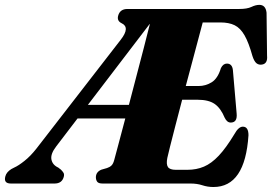

<svg xmlns="http://www.w3.org/2000/svg" viewBox="-76 -736 1092 770"><path d="M687.5 0H335.5Q319 0 313.8 -7.2Q308.5 -14.5 308.5 -25.5Q309 -46.5 330.5 -55.5L353 -62Q364 -65.5 371 -72.2Q378 -79 382 -94Q386.5 -110.5 398.5 -155.5Q410.5 -200.5 426.5 -261H235L149.5 -149Q126 -118.5 130.2 -96.5Q134.5 -74.5 157.5 -64L168.5 -55.5Q175 -49 178.8 -42.8Q182.5 -36.5 179.5 -26Q172 0 143 0H-32.5Q-62.5 0 -54.5 -29Q-50 -46 -30.5 -58L-19 -64Q-2 -71.5 22.2 -90.8Q46.5 -110 70 -140L408.5 -577Q447 -626.5 411.5 -643Q392 -652.5 398 -673.5Q405.5 -700 435 -700H883.5Q915 -700 932.2 -708.2Q949.5 -716.5 964 -716.5Q989.5 -716.5 993 -685L995 -512.5Q998 -480.5 974.5 -477Q962 -475 952.8 -482.2Q943.5 -489.5 936.5 -511Q921.5 -565 904.8 -594.2Q888 -623.5 865 -634.8Q842 -646 808 -646H737Q733.5 -633.5 723.5 -595.2Q713.5 -557 699 -503.2Q684.5 -449.5 669 -391H720Q749 -391 773.2 -406.2Q797.5 -421.5 810 -463Q819 -481 834 -481Q855 -481 858 -455L873 -281Q876.5 -245 850 -244.5Q834.5 -244 825 -264Q809 -302.5 784.8 -319.2Q760.5 -336 716.5 -336H654.5Q640 -280.5 627.2 -231.2Q614.5 -182 605.8 -147.5Q597 -113 595 -102.5Q590 -77.5 597.5 -66.2Q605 -55 629 -55H675.5Q712 -55 742 -67.8Q772 -80.5 801.2 -111.5Q830.5 -142.5 864 -198Q880.5 -228 898 -228Q920.5 -228 920.5 -193.5Q907 14 780 14Q756.5 14 735.5 7Q714.5 0 687.5 0ZM524 -639.5 276.5 -315.5H441Q455.5 -371.5 471 -430.2Q486.5 -489 500.5 -543.2Q514.5 -597.5 525 -639.5Z"/></svg>

Font: Fraunces 144pt S050 Black
Style: Italic
Weight: 900
Italic angle: -16°
Version: Version 1.000; ttfautohint (v1.8.3)